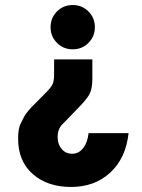

<svg xmlns="http://www.w3.org/2000/svg" viewBox="-20 -735 566 763"><path d="M195 -499H347V-424Q347 -383 336.5 -362.5Q326 -342 292 -307L224 -237Q209 -219 209 -190.5Q209 -162 225 -143Q241 -124 267 -124Q293 -124 310.5 -146.5Q328 -169 332 -206H491Q480 -106 418 -49Q356 8 262.5 8Q169 8 110.5 -43Q52 -94 52 -184Q52 -224 62 -243.5Q72 -263 76 -271.5Q80 -280 94.5 -297Q109 -314 114 -318Q138 -343 159.5 -364Q181 -385 188 -398.5Q195 -412 195 -439ZM331.5 -689.5Q357 -664 357 -627Q357 -590 331.5 -564.5Q306 -539 269 -539Q232 -539 206.5 -564.5Q181 -590 181 -627Q181 -664 206.5 -689.5Q232 -715 269 -715Q306 -715 331.5 -689.5Z"/></svg>

Font: Montserrat Alternates
Style: Bold
Weight: 700
Version: Version 2.001